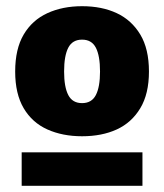

<svg xmlns="http://www.w3.org/2000/svg" viewBox="-20 -748 530 620"><path d="M29 -517Q29 -590 56.5 -636.5Q84 -683 133 -705.5Q182 -728 245 -728Q309 -728 357 -705.5Q405 -683 433 -636.5Q461 -590 461 -517Q461 -445 433 -398.5Q405 -352 357 -330Q309 -308 245 -308Q182 -308 133 -330Q84 -352 56.5 -398.5Q29 -445 29 -517ZM187 -517Q187 -467 200.5 -441Q214 -415 245 -415Q276 -415 289.5 -441Q303 -467 303 -517Q303 -568 289.5 -594Q276 -620 245 -620Q214 -620 200.5 -594Q187 -568 187 -517ZM50 -256H440V-148H50Z"/></svg>

Font: Kufam ExtraBold
Style: Regular
Weight: 800
Designer: Wael Morcos, Artur Schmal
Foundry: Original Type
Version: Version 1.300; ttfautohint (v1.8.3)